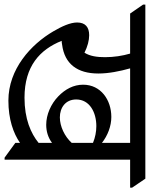

<svg xmlns="http://www.w3.org/2000/svg" viewBox="34 -738 669 858"><g transform="rotate(90 369.0 -308.5)"><path d="M389 -11C472 -11 535 -33 578 -63V-42L644 6H653V-555H778V-564L738 -623H-40V-613L0 -555H179C189 -521 195 -482 195 -443C195 -409 191 -376 175 -351C147 -365 120 -372 97 -372C61 -372 40 -355 40 -318C40 -288 57 -250 80 -211C138 -112 248 -11 389 -11ZM497 -180C526 -180 554 -188 578 -206V-146C535 -111 471 -83 376 -83C235 -83 161 -152 122 -249C128 -249 133 -250 139 -251C225 -262 268 -319 268 -413C268 -459 258 -509 245 -555H578V-429C545 -455 503 -471 462 -471C386 -471 318 -424 318 -345C318 -302 338 -265 370 -234C404 -201 452 -180 497 -180ZM384 -314C384 -375 443 -404 503 -404C528 -404 554 -399 578 -389V-294C549 -262 504 -241 464 -241C421 -241 384 -266 384 -314Z"/></g></svg>

Font: Noto Serif Devanagari
Style: Regular
Weight: 400
Designer: Universal Thirst, Indian Type Foundry and the Monotype Design Team
Foundry: Monotype Imaging Inc.
Version: Version 2.004